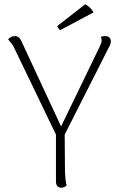

<svg xmlns="http://www.w3.org/2000/svg" viewBox="-20 -870 562 899"><path d="M488 -645 283 -240 284 -94Q284 -27 292 -2Q281 9 267 9Q256 9 249 1.5Q242 -6 242 -19V-240L240 -244L43 -653Q38 -663 18 -686Q31 -701 50 -701Q69 -701 79 -680L266 -278L446 -650Q456 -671 456 -680Q456 -691 452 -698Q462 -701 474 -701Q486 -701 492.5 -694Q499 -687 499 -675Q499 -664 488 -645ZM262 -729Q258 -731 253.5 -737.5Q249 -744 248 -748L379 -850Q405 -836 418 -812Z"/></svg>

Font: Arima Madurai ExtraLight
Style: Regular
Weight: 275
Designer: Joana Correia and Natanael Gama
Foundry: NDISCOVER
Version: Version 1.020